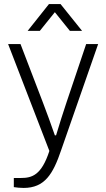

<svg xmlns="http://www.w3.org/2000/svg" viewBox="-20 -743 522 945"><path d="M116 -591H176L250 -683L324 -591H384L278 -723H221ZM96 182C200 182 241 114 281 -4L463 -526H404L307 -238C293 -196 269 -122 256 -77H250C234 -123 207 -198 191 -239L81 -526H20L223 0C184 120 137 133 83 133H48V178C62 180 78 182 96 182Z"/></svg>

Font: Archivo ExtraLight
Style: Regular
Weight: 200
Designer: Hector Gatti
Foundry: Omnibus-Type
Version: Version 2.001